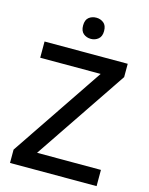

<svg xmlns="http://www.w3.org/2000/svg" viewBox="-134 -1003 842 1086"><g transform="rotate(15 287.0 -460.0)"><path d="M540 0H33V-78L398 -619H44V-714H531V-636L166 -95H540ZM293 -920Q317 -920 335.5 -905.5Q354 -891 354 -858Q354 -826 335.5 -811Q317 -796 293 -796Q267 -796 249 -811Q231 -826 231 -858Q231 -891 249 -905.5Q267 -920 293 -920Z"/></g></svg>

Font: Noto Sans Adlam Medium
Style: Regular
Weight: 500
Version: Version 3.001